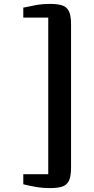

<svg xmlns="http://www.w3.org/2000/svg" viewBox="-20 -824 481 981"><path d="M237 137Q197.5 137 164 131.2Q130.5 125.5 99 117.5V66H226.5V-734H99V-785Q129.5 -791.5 163 -797.8Q196.5 -804 237 -804Q274 -804 297.5 -796.5Q321 -789 332 -766.8Q343 -744.5 343 -700V33Q343 77.5 332 99.8Q321 122 297.5 129.5Q274 137 237 137Z"/></svg>

Font: Merriweather Light 18pt
Style: Bold
Weight: 700
Version: Version 2.100